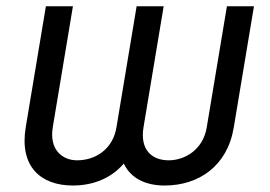

<svg xmlns="http://www.w3.org/2000/svg" viewBox="-20 -565 838 595"><path d="M59.7 -170.5C39.8 -49.7 105.1 9.9 206 9.9C268.5 9.9 325.3 -12.8 363.6 -58.2C384.9 -12.8 430.4 9.9 490.1 9.9C595.2 9.9 684.7 -49.7 704.5 -170.5L767 -545.5H683.2L620.7 -170.5C609.4 -100.9 552.6 -68.2 502.8 -68.2C450.3 -68.2 413.4 -100.9 424.7 -170.5L487.2 -545.5H403.4L340.9 -170.5C329.5 -100.9 274.1 -68.2 218.8 -68.2C173.3 -68.2 132.1 -100.9 143.5 -170.5L206 -545.5H122.2Z"/></svg>

Font: Magic Ui Pro
Style: Italic
Weight: 400
Italic angle: -9.39999°
Designer: Stefan Endress, Andreas Faust
Version: Version 1.000;FEAKit 1.0